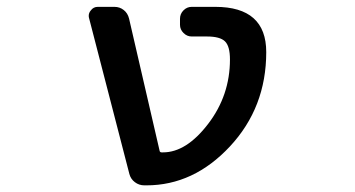

<svg xmlns="http://www.w3.org/2000/svg" viewBox="-20 -565 1040 563"><path d="M654.3 -390.6Q654.3 -429.7 639.6 -443.8Q625 -458 586.9 -458H542Q528.3 -458 518.1 -468.3Q507.8 -478.5 507.8 -492.2V-509.8Q507.8 -524.4 518.1 -534.7Q528.3 -544.9 542 -544.9H611.3Q760.7 -544.9 760.7 -412.1Q760.7 -250 654.3 -135.7Q547.9 -21.5 409.2 -21.5H403.3Q387.7 -21.5 375.5 -30.8Q363.3 -40 359.4 -54.7L241.2 -511.7Q240.2 -514.6 240.2 -518.6Q240.2 -527.3 246.1 -534.2Q253.9 -544.9 266.6 -544.9H315.4Q331.1 -544.9 342.8 -535.6Q354.5 -526.4 358.4 -510.7L448.2 -122.1Q449.2 -118.2 454.1 -118.2H458Q526.4 -118.2 590.3 -201.7Q654.3 -285.2 654.3 -390.6Z"/></svg>

Font: Gen Jyuu Gothic L Monospace Medium
Style: Regular
Weight: 500
Designer: [Source Han Sans]
Ryoko NISHIZUKA  (kana & ideographs); Paul D. Hunt (Latin, Greek & Cyrillic); Wenlong ZHANG  (bopomofo
Version: Version 1.002.20150607